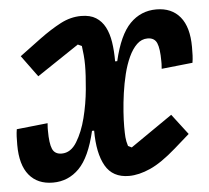

<svg xmlns="http://www.w3.org/2000/svg" viewBox="-45 -575 691 634"><g transform="rotate(-5 300.5 -258.0)"><path d="M106 12Q55 12 27 -22Q-1 -56 -1 -122Q-1 -138 -0.5 -150Q0 -162 2 -174L105 -185Q104 -176 104 -169Q104 -162 104 -160Q104 -118 112 -99.5Q120 -81 143 -81Q173 -81 193 -113.5Q213 -146 224.5 -191.5Q236 -237 240.5 -285Q245 -333 245 -365Q245 -382 243.5 -398.5Q242 -415 240 -429L227 -435L88 -342L36 -413L106 -465Q144 -493 177.5 -510.5Q211 -528 246 -528Q276 -528 295 -516Q314 -504 325 -483Q336 -462 340.5 -433Q345 -404 345 -369H352Q372 -455 408 -491.5Q444 -528 495 -528Q546 -528 574 -494Q602 -460 602 -394Q602 -378 601.5 -366Q601 -354 599 -342L496 -331Q497 -340 497 -347Q497 -354 497 -356Q497 -398 489 -416.5Q481 -435 458 -435Q438 -435 422.5 -420Q407 -405 395.5 -380Q384 -355 376.5 -324.5Q369 -294 364.5 -262Q360 -230 358 -201Q356 -172 356 -151Q356 -130 357 -116.5Q358 -103 363 -87L375 -81L514 -177L566 -109L516 -65Q467 -22 429 -5Q391 12 358 12Q304 12 280 -30Q256 -72 256 -147H249Q229 -61 193 -24.5Q157 12 106 12Z"/></g></svg>

Font: IBM Plex Mono SemiBold
Style: Italic
Weight: 600
Italic angle: -9°
Monospace: yes
Designer: Mike Abbink, Paul van der Laan, Pieter van Rosmalen
Foundry: Bold Monday
Version: Version 2.3